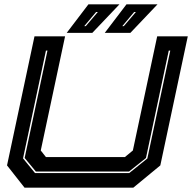

<svg xmlns="http://www.w3.org/2000/svg" viewBox="-20 -868 888 888"><path d="M93.5 0 12.5 -103 139.5 -700H281L168.5 -172L192.5 -141.5H557.5L594.5 -172L707 -700H848.5L721.5 -103L596.5 0ZM142 -67.5H577.5L661.5 -135L767.5 -634H760.5L655 -137L576.5 -74.5H146L94 -137.5L199.5 -634H192.5L86.5 -135.5ZM464.5 -716 565 -848H708.5L583 -716ZM288.5 -716 389 -848H532.5L407 -716ZM369.5 -747H376.5L432.5 -812.5H424.5ZM545.5 -747H552.5L608.5 -812.5H600.5Z"/></svg>

Font: Tourney Expanded ExtraBold
Style: Italic
Weight: 800
Width: 7
Italic angle: -12°
Designer: Tyler Finck
Foundry: Etcetera Type Co
Version: Version 1.010; ttfautohint (v1.8.3)